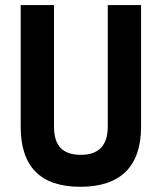

<svg xmlns="http://www.w3.org/2000/svg" viewBox="-20 -713 626 743"><path d="M291 9.8C444.8 9.8 525.9 -67.4 525.9 -222.7V-693.4H397V-222.7C397 -150.4 361.8 -113.8 293 -113.8C221.2 -113.8 189 -150.4 189 -222.7V-693.4H60.1V-222.7C60.1 -67.4 137.2 9.8 291 9.8Z"/></svg>

Font: Cascadia Mono NF
Style: Bold
Weight: 700
Monospace: yes
Designer: Aaron Bell
Foundry: Saja Typeworks
Version: Version 2404.023